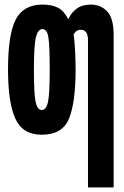

<svg xmlns="http://www.w3.org/2000/svg" viewBox="-20 -578 540 838"><path d="M476 240V-426Q476 -498 448 -528Q420 -558 376 -558Q339 -558 315 -540.5Q291 -523 278 -494Q260 -530 233.5 -544Q207 -558 166 -558Q82 -558 48.5 -492.5Q15 -427 15 -275Q15 -130 47 -60Q79 10 162 10Q253 10 281.5 -61Q310 -132 310 -275Q310 -312 307.5 -360Q305 -408 301 -427Q312 -448 332 -448Q364 -448 364 -404V240ZM128 -273Q128 -383 137 -417Q146 -451 165 -451Q185 -451 191 -416.5Q197 -382 197 -275Q197 -168 189.5 -133Q182 -98 162 -98Q143 -98 135.5 -133Q128 -168 128 -273Z"/></svg>

Font: Noto Sans Mono UI Condensed
Style: Bold
Weight: 700
Width: 3
Designer: Monotype Design team
Foundry: Monotype Imaging Inc.
Version: 1.000